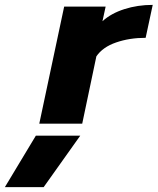

<svg xmlns="http://www.w3.org/2000/svg" viewBox="-178 -507 646 787"><path d="M85 -480H255L242 -420Q277 -452 331.5 -469.5Q386 -487 448 -487L419 -352Q353 -352 298 -333Q243 -314 217 -276L159 0H-17ZM-31 49H151L1 260H-158Z"/></svg>

Font: Prompt Bold
Style: Bold Italic
Weight: 700
Italic angle: -12°
Designer: Katatrad Team
Foundry: CadsonDemak
Version: Version 1.000